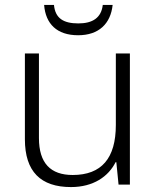

<svg xmlns="http://www.w3.org/2000/svg" viewBox="-20 -749 636 779"><path d="M437 -729H397C391 -677 356 -654 298 -654C237 -654 204 -675 199 -729H159C165 -652 211 -606 297 -606C381 -606 429 -653 437 -729ZM507 -532H450V-242C450 -107 392 -39 275 -39C185 -39 138 -87 138 -189V-532H81V-184C81 -53 145 10 268 10C359 10 420 -33 449 -91H452L461 0H507Z"/></svg>

Font: Noto Sans Telugu Light
Style: Regular
Weight: 300
Designer: Jelle Bosma - Monotype Design Team
Foundry: Monotype Imaging Inc.
Version: Version 2.005